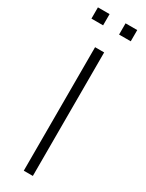

<svg xmlns="http://www.w3.org/2000/svg" viewBox="-229 -907 713 940"><g transform="rotate(30 128.0 -437.0)"><path d="M153.8 -698.2V0H102.5V-698.2ZM239.3 -874V-810.5H173.3V-874ZM83 -874V-810.5H17.1V-874Z"/></g></svg>

Font: Sansation Light
Style: Light
Weight: 300
Designer: Bernd Montag
Version: Version 1.301